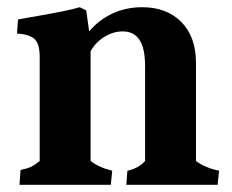

<svg xmlns="http://www.w3.org/2000/svg" viewBox="-20 -512 644 532"><path d="M90 -66V-354Q90 -390 76 -403.5Q62 -417 27 -419L30 -458L63 -464Q169 -482 201 -492L219 -483L227 -425Q254 -457 291.5 -474.5Q329 -492 374 -492Q442 -492 482.5 -451Q523 -410 523 -338V-66Q548 -47 587 -39L583 0H330L333 -39Q363 -45 382 -66V-329Q382 -378 366.5 -401.5Q351 -425 320 -425Q294 -425 269.5 -410Q245 -395 231 -370V-66Q254 -48 291 -39L287 0H34L37 -41Q56 -45 66.5 -50Q77 -55 90 -66Z"/></svg>

Font: Caladea
Style: Bold
Weight: 700
Designer: Carolina Giovagnoli and Andres Torresi
Foundry: Carolina Giovagnoli & Andres Torresi
Version: Version 1.001